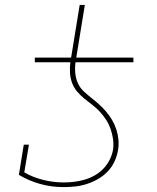

<svg xmlns="http://www.w3.org/2000/svg" viewBox="-20 -755 640 783"><path d="M239 8Q189 8 143 -5Q97 -18 57 -42L77 -165H98L79 -52Q114 -32 155.5 -21.5Q197 -11 240 -11Q261 -11 282 -13.5Q303 -16 324 -22Q345 -28 365 -39Q385 -50 401 -66.5Q417 -83 427 -103Q437 -123 441 -144Q444 -166 441 -187.5Q438 -209 431 -229Q424 -249 413 -266Q402 -283 388 -298.5Q374 -314 357.5 -326.5Q341 -339 325 -352Q309 -365 295.5 -380.5Q282 -396 274.5 -415.5Q267 -435 265.5 -457Q264 -479 267 -501H122V-520H270L305 -735H326L291 -520H524V-501H288Q285 -479 287 -457Q289 -435 297.5 -416Q306 -397 321.5 -382.5Q337 -368 353 -355.5Q369 -343 384.5 -329Q400 -315 413.5 -299Q427 -283 437.5 -265Q448 -247 454.5 -227Q461 -207 463 -185Q465 -163 461 -141Q457 -118 446.5 -95.5Q436 -73 418.5 -55Q401 -37 379 -24.5Q357 -12 333.5 -4.5Q310 3 286.5 5.5Q263 8 239 8Z"/></svg>

Font: Iosevka HT Thin Extended
Style: Italic
Weight: 100
Width: 7
Italic angle: -9°
Monospace: yes
Designer: Belleve Invis
Foundry: Belleve Invis
Version: Version 32.3.0; ttfautohint (v1.8.4)